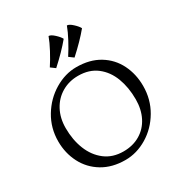

<svg xmlns="http://www.w3.org/2000/svg" viewBox="-237 -1228 1328 1407"><g transform="rotate(-30 426.5 -524.5)"><path d="M701.5 -338.5Q701.5 -438.8 670.9 -520Q640.2 -601.2 577.2 -649.9Q514.2 -698.5 420.5 -698.5Q344 -698.5 282.4 -662.4Q220.8 -626.2 185.9 -560.9Q151 -495.5 151 -411.5Q151 -312 183.4 -230.5Q215.8 -149 279.5 -100.2Q343.2 -51.5 434.2 -51.5Q513.8 -51.5 574.5 -87.4Q635.2 -123.2 668.4 -188.5Q701.5 -253.8 701.5 -338.5ZM55 -354Q55 -466.5 111.2 -559.9Q167.5 -653.2 257 -706.6Q346.5 -760 440.8 -760Q554.5 -760 634.9 -711Q715.2 -662 756.4 -578.9Q797.5 -495.8 797.5 -396Q797.5 -283 742.8 -189.8Q688 -96.5 599.5 -43.2Q511 10 415 10Q303.2 10 221.9 -39.1Q140.5 -88.2 97.8 -171.5Q55 -254.8 55 -354ZM465.8 -827 427.8 -855Q458.8 -902 488.8 -958.5Q518.8 -1015 534.8 -1059Q553.8 -1059 582.2 -1032.5Q610.8 -1006 620.8 -986Q559.8 -912 465.8 -827ZM310.8 -827 272.8 -855Q303.8 -902 333.8 -958.5Q363.8 -1015 379.8 -1059Q398.8 -1059 427.2 -1032.5Q455.8 -1006 465.8 -986Q404.8 -912 310.8 -827Z"/></g></svg>

Font: TMT Limkin
Style: Regular
Weight: 400
Designer: Gabriel Drozdov
Version: Version 1.000;Glyphs 3.1.2 (3151)